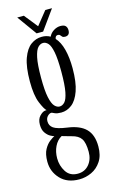

<svg xmlns="http://www.w3.org/2000/svg" viewBox="-136 -711 602 1011"><g transform="rotate(-15 164.5 -205.0)"><path d="M165 249Q99.5 249 62.5 209.5Q25.5 170 25.5 115.5Q25.5 74 39.2 49.2Q53 24.5 70 11.8Q87 -1 96 -5Q90 -6 76 -13.5Q62 -21 50 -37.8Q38 -54.5 38 -83Q38 -112.5 54 -129.2Q70 -146 84 -147.5Q90.5 -148.5 92 -148Q80 -158 63 -199.2Q46 -240.5 46 -316Q46 -395 63 -441.5Q80 -488 107.5 -507.8Q135 -527.5 166.5 -527.5Q192 -528 213 -516Q222 -535 240 -546Q258 -557 276.5 -557Q296.5 -557 304.5 -548.2Q312.5 -539.5 312.5 -524.5Q312.5 -496 286.5 -496Q276 -496 271.5 -500.8Q267 -505.5 263.2 -510.2Q259.5 -515 251.5 -515Q237.5 -515 235.5 -497.5Q258.5 -472.5 270 -428.2Q281.5 -384 281.5 -325.5Q281.5 -249.5 265.2 -203.2Q249 -157 222.2 -136.2Q195.5 -115.5 164 -115.5Q142 -115.5 129.8 -121Q117.5 -126.5 115.5 -127.5Q113.5 -128 112 -128Q102 -128 91.5 -117.2Q81 -106.5 81 -89.5Q81 -65.5 100.5 -52Q120 -38.5 173 -31Q241 -22 273.5 11Q306 44 306 107Q306 156 285.2 187.5Q264.5 219 232.2 234Q200 249 165 249ZM164 -148.5Q179 -148.5 191.8 -162Q204.5 -175.5 212 -213.2Q219.5 -251 219.5 -323.5Q219.5 -393.5 212.2 -430.5Q205 -467.5 192.5 -481Q180 -494.5 165.5 -494.5Q150 -494.5 137 -480.8Q124 -467 116 -429.5Q108 -392 108 -320.5Q108 -249.5 116 -212.5Q124 -175.5 136.8 -162Q149.5 -148.5 164 -148.5ZM165 218Q203 218 226.2 190.5Q249.5 163 249.5 121.5Q249.5 72 234.8 49.8Q220 27.5 184 19Q168.5 14.5 153.8 10.5Q139 6.5 133 4.5Q107.5 19 93.8 47.8Q80 76.5 80 112Q80 152 101 185Q122 218 165 218ZM146 -552 69 -659H105L163.5 -586L222 -659H258.5L181.5 -552Z"/></g></svg>

Font: Imbue 10pt Light
Style: Regular
Weight: 300
Designer: Tyler Finck
Foundry: Etcetera Type Company
Version: Version 1.102; ttfautohint (v1.8.3)